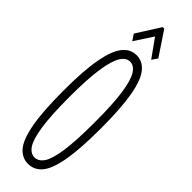

<svg xmlns="http://www.w3.org/2000/svg" viewBox="-273 -786 797 797"><g transform="rotate(45 125.0 -387.5)"><path d="M125 11Q89 11 64.5 -18Q40 -47 27 -116.5Q14 -186 14 -308Q14 -427 27 -496.5Q40 -566 64.5 -596.5Q89 -627 125 -627Q161 -627 185.5 -596.5Q210 -566 222.5 -496.5Q235 -427 235 -308Q235 -186 222.5 -116.5Q210 -47 185.5 -18Q161 11 125 11ZM125 -27Q148 -27 164.5 -51Q181 -75 190 -136.5Q199 -198 199 -308Q199 -414 190 -475.5Q181 -537 164.5 -563Q148 -589 125 -589Q102 -589 85.5 -563Q69 -537 59.5 -475.5Q50 -414 50 -308Q50 -198 59.5 -136.5Q69 -75 85.5 -51Q102 -27 125 -27ZM71 -655 53 -682 119 -786H128L198 -681L181 -656L124 -736Z"/></g></svg>

Font: Inconsolata UltraCondensed Light
Style: Regular
Weight: 300
Width: 1
Monospace: yes
Designer: Raph Levien, Cyreal, Brenton Simpson
Foundry: Raph Levien, Cyreal, Google
Version: Version 3.001; ttfautohint (v1.8.2.53-6de2)